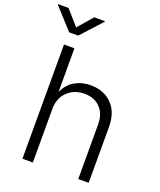

<svg xmlns="http://www.w3.org/2000/svg" viewBox="-200 -1045 957 1149"><g transform="rotate(20 278.5 -471.0)"><path d="M149.9 -340.3V0H83.5V-727.5H149.9V-449.7Q175.3 -503.9 219.5 -528.6Q263.7 -553.2 318.4 -553.2Q401.4 -553.2 453.4 -501.7Q505.4 -450.2 505.4 -353V0H439V-348.1Q439 -415 401.4 -453.9Q363.8 -492.7 300.8 -492.7Q236.3 -492.7 193.1 -451.7Q149.9 -410.6 149.9 -340.3ZM34.2 -942.4 116.7 -848.6 198.2 -942.4H265.6V-938.5L145 -806.6H87.4L-32.2 -938.5V-942.4Z"/></g></svg>

Font: Inter Light
Style: Regular
Weight: 300
Designer: Rasmus Andersson
Foundry: rsms
Version: Version 4.000;git-a52131595